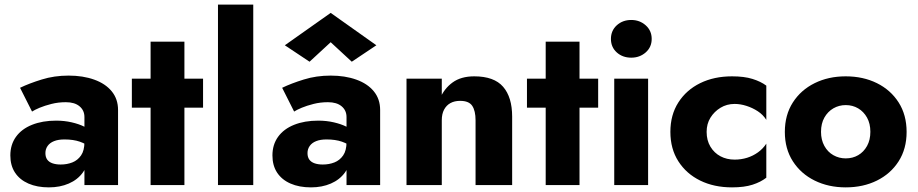

<svg xmlns="http://www.w3.org/2000/svg" viewBox="-20 -800 3970 830"><path d="M176.3 -138.2Q176.3 -155.5 185.9 -169.1Q195.5 -182.7 213.7 -189.9Q231.8 -197.2 258.5 -197.2Q297.2 -197.2 325.2 -187.5Q353.2 -177.8 378 -157.7V-230.3Q367.8 -240.8 344.5 -252.4Q321.2 -264 289.7 -271.2Q258.2 -278.5 222.8 -278.5Q163.5 -278.5 118.5 -260.5Q73.5 -242.5 49.1 -208.6Q24.7 -174.7 24.7 -128.2Q24.7 -84.5 44.9 -53.8Q65.2 -23 102.8 -6.5Q140.5 10 191.2 10Q239.2 10 277.3 -6.5Q315.5 -23 338.3 -54.5Q361 -86 361 -130L345 -186Q345 -149.2 330.4 -128.1Q315.8 -107 292.8 -97.9Q269.8 -88.8 242.3 -88.8Q222.2 -88.8 207.3 -93.9Q192.3 -99 184.3 -109.8Q176.3 -120.7 176.3 -138.2ZM118.5 -317.7Q129.5 -325 151.3 -334.2Q173.2 -343.3 202.4 -350.7Q231.7 -358.2 264.7 -358.2Q302.7 -358.2 323.8 -340.5Q345 -322.8 345 -294V0H490.3V-324.7Q490.3 -371.8 463 -405.2Q435.7 -438.5 387.2 -455.8Q338.7 -473.2 276.5 -473.2Q214.5 -473.2 160.3 -456.3Q106 -439.5 66.7 -420.5Z M550 -460V-334.7H857.8V-460ZM631 -620V0H777.2V-620Z M922.3 -780V0H1074.8V-780Z M1309.3 -138.2Q1309.3 -155.5 1318.9 -169.1Q1328.5 -182.7 1346.7 -189.9Q1364.8 -197.2 1391.5 -197.2Q1430.2 -197.2 1458.2 -187.5Q1486.2 -177.8 1511 -157.7V-230.3Q1500.8 -240.8 1477.5 -252.4Q1454.2 -264 1422.7 -271.2Q1391.2 -278.5 1355.8 -278.5Q1296.5 -278.5 1251.5 -260.5Q1206.5 -242.5 1182.1 -208.6Q1157.7 -174.7 1157.7 -128.2Q1157.7 -84.5 1177.9 -53.8Q1198.2 -23 1235.8 -6.5Q1273.5 10 1324.2 10Q1372.2 10 1410.3 -6.5Q1448.5 -23 1471.3 -54.5Q1494 -86 1494 -130L1478 -186Q1478 -149.2 1463.4 -128.1Q1448.8 -107 1425.8 -97.9Q1402.8 -88.8 1375.3 -88.8Q1355.2 -88.8 1340.3 -93.9Q1325.3 -99 1317.3 -109.8Q1309.3 -120.7 1309.3 -138.2ZM1251.5 -317.7Q1262.5 -325 1284.3 -334.2Q1306.2 -343.3 1335.4 -350.7Q1364.7 -358.2 1397.7 -358.2Q1435.7 -358.2 1456.8 -340.5Q1478 -322.8 1478 -294V0H1623.3V-324.7Q1623.3 -371.8 1596 -405.2Q1568.7 -438.5 1520.2 -455.8Q1471.7 -473.2 1409.5 -473.2Q1347.5 -473.2 1293.3 -456.3Q1239 -439.5 1199.7 -420.5ZM1409.5 -617.5 1500.7 -533.2 1607 -604.3 1409.5 -744.3 1211.3 -604.3 1318.2 -533.2Z M1889.8 -460H1737.3V0H1889.8ZM2035.8 -280V0H2194V-296Q2194 -379.7 2155 -424.8Q2116 -470 2030 -470Q1972.8 -470 1936.3 -443.4Q1899.8 -416.8 1881.8 -373.2Q1863.8 -329.7 1863.8 -274.7L1889.8 -280Q1889.8 -307.7 1899.8 -326.2Q1909.7 -344.7 1927.1 -354.3Q1944.5 -364 1969.3 -364Q2007.2 -364 2021.5 -342.4Q2035.8 -320.8 2035.8 -280Z M2258 -460V-334.7H2565.8V-460ZM2339 -620V0H2485.2V-620Z M2621 -631.8Q2621 -596.2 2646.2 -573.4Q2671.5 -550.7 2709 -550.7Q2745.3 -550.7 2771.3 -573.4Q2797.2 -596.2 2797.2 -631.8Q2797.2 -667.5 2771.3 -690.6Q2745.3 -713.7 2709 -713.7Q2671.5 -713.7 2646.2 -690.6Q2621 -667.5 2621 -631.8ZM2635.3 -460V0H2781.7V-460Z M3034.7 -230Q3034.7 -264.5 3051.1 -291.1Q3067.5 -317.7 3094.7 -334.2Q3121.8 -350.7 3155.7 -350.7Q3180.8 -350.7 3206.9 -342.3Q3233 -334 3255.7 -319.2Q3278.3 -304.5 3292.7 -282V-429.8Q3268.7 -447.7 3233 -458.8Q3197.3 -470 3144.5 -470Q3066.8 -470 3006.9 -440.6Q2947 -411.2 2912.5 -357.2Q2878 -303.2 2878 -230Q2878 -156.7 2912.5 -102.7Q2947 -48.8 3006.9 -19.4Q3066.8 10 3144.5 10Q3197.3 10 3233 -1.5Q3268.7 -13 3292.7 -31.8V-179Q3278.3 -157 3256.8 -141.5Q3235.3 -126 3209.7 -118Q3184 -110 3155.7 -110Q3121.8 -110 3094.7 -124.3Q3067.5 -138.7 3051.1 -165.9Q3034.7 -193.2 3034.7 -230Z M3372.8 -229.6Q3372.8 -156.7 3407.5 -102.7Q3442.2 -48.8 3501.8 -19.4Q3561.5 10 3635.9 10Q3711.4 10 3770.8 -19.4Q3830.2 -48.8 3864.7 -102.7Q3899.2 -156.7 3899.2 -229.6Q3899.2 -303.2 3864.7 -357.2Q3830.2 -411.2 3770.7 -440.6Q3711.3 -470 3635.8 -470Q3561.3 -470 3501.8 -440.6Q3442.2 -411.2 3407.5 -357.2Q3372.8 -303.2 3372.8 -229.6ZM3529.2 -230Q3529.2 -265.9 3543.7 -291.7Q3558.3 -317.5 3582.5 -331.6Q3606.8 -345.7 3636.2 -345.7Q3665.7 -345.7 3689.7 -331.6Q3713.7 -317.5 3728.1 -291.6Q3742.5 -265.7 3742.5 -230.3Q3742.5 -194.8 3728.1 -168.9Q3713.7 -143 3689.9 -129.2Q3666.1 -115.3 3635.9 -115.3Q3607 -115.3 3582.5 -129.2Q3558 -143 3543.6 -169.3Q3529.2 -195.5 3529.2 -230Z"/></svg>

Font: Jost* Book
Style: Regular
Weight: 400
Version: Version 3.000